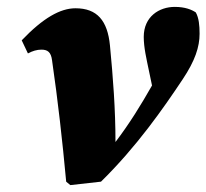

<svg xmlns="http://www.w3.org/2000/svg" viewBox="-20 -527 599 557"><path d="M172 0 184 10 273 0C377 -102 454 -213 510 -297C546 -351 559 -391 559 -429C559 -453 557 -475 548 -491C536 -499 517 -507 487 -507C442 -507 397 -479 397 -420C397 -389 405 -356 412 -322L421 -279C388 -221 356 -169 315 -115C315 -210 308 -301 299 -395C292 -467 262 -503 199 -503C155 -503 105 -475 43 -410L61 -372C74 -379 87 -383 100 -383C118 -383 128 -376 131 -352C148 -235 161 -119 172 0Z"/></svg>

Font: Source Serif Pro Black
Style: Italic
Weight: 900
Italic angle: -12°
Designer: Frank Grießhammer
Foundry: Adobe Systems Incorporated
Version: Version 3.001;hotconv 1.0.111;makeotfexe 2.5.65597